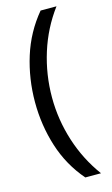

<svg xmlns="http://www.w3.org/2000/svg" viewBox="-132 -762 564 969"><g transform="rotate(-15 150.0 -278.0)"><path d="M40 -274Q40 -396 75.5 -509.5Q111 -623 187 -714H270Q200 -620 164.5 -507Q129 -394 129 -275Q129 -159 164.5 -47.5Q200 64 269 158H187Q111 70 75.5 -41.5Q40 -153 40 -274Z"/></g></svg>

Font: Noto Sans Javanese
Style: Regular
Weight: 400
Designer: Monotype Design Team
Foundry: Monotype Imaging Inc.
Version: Version 2.004